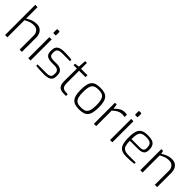

<svg xmlns="http://www.w3.org/2000/svg" viewBox="286 -2093 3429 3429"><g transform="rotate(45 2000.5 -378.5)"><path d="M82 0V-763H140V-473Q179 -500 232.5 -521Q286 -542 343 -542Q398 -542 434.5 -518Q471 -494 489.5 -453.5Q508 -413 508 -366V0H450V-361Q450 -397 435 -426Q420 -455 393 -472Q366 -489 327 -489Q289 -489 258.5 -482Q228 -475 200 -462.5Q172 -450 140 -433V0Z M678 -633Q663 -633 663 -648V-719Q663 -734 678 -734H717Q724 -734 727 -730Q730 -726 730 -719V-648Q730 -633 717 -633ZM668 0V-533H726V0Z M1069 6Q1051 6 1022 5Q993 4 961 2.5Q929 1 903 -1Q877 -3 864 -5V-40H1077Q1114 -40 1141.5 -46Q1169 -52 1184.5 -71Q1200 -90 1200 -130V-156Q1200 -195 1174 -217.5Q1148 -240 1092 -240H1020Q971 -240 935.5 -251.5Q900 -263 880 -291Q860 -319 860 -368V-395Q860 -445 879.5 -476Q899 -507 938.5 -522.5Q978 -538 1040 -538Q1066 -538 1102 -536.5Q1138 -535 1174 -532.5Q1210 -530 1232 -526V-490H1032Q974 -490 943 -470.5Q912 -451 912 -395V-372Q912 -337 926.5 -319Q941 -301 967 -295.5Q993 -290 1027 -290H1100Q1171 -290 1211.5 -257Q1252 -224 1252 -161V-127Q1252 -73 1228 -44.5Q1204 -16 1163 -5Q1122 6 1069 6Z M1555 0Q1507 0 1474.5 -17Q1442 -34 1426 -71Q1410 -108 1410 -167L1413 -484H1328V-522L1413 -533L1424 -682H1468V-533H1630V-484H1468V-167Q1468 -129 1476.5 -105.5Q1485 -82 1498.5 -70Q1512 -58 1527.5 -53.5Q1543 -49 1557 -48L1622 -42V0Z M1954 6Q1899 6 1856.5 -5.5Q1814 -17 1785 -46.5Q1756 -76 1742 -129.5Q1728 -183 1728 -267Q1728 -352 1742.5 -405.5Q1757 -459 1785.5 -488Q1814 -517 1856.5 -528Q1899 -539 1954 -539Q2009 -539 2051.5 -528Q2094 -517 2123 -488Q2152 -459 2166.5 -405.5Q2181 -352 2181 -267Q2181 -183 2166.5 -129Q2152 -75 2123.5 -46Q2095 -17 2052 -5.5Q2009 6 1954 6ZM1954 -43Q1994 -43 2026 -50.5Q2058 -58 2079 -80.5Q2100 -103 2111.5 -148Q2123 -193 2123 -267Q2123 -342 2111.5 -386.5Q2100 -431 2079 -453.5Q2058 -476 2026 -483.5Q1994 -491 1954 -491Q1913 -491 1882 -483.5Q1851 -476 1829.5 -453.5Q1808 -431 1797 -386.5Q1786 -342 1786 -267Q1786 -193 1797 -148Q1808 -103 1829.5 -80.5Q1851 -58 1882 -50.5Q1913 -43 1954 -43Z M2325 0V-533H2368L2383 -437Q2421 -481 2467.5 -510Q2514 -539 2575 -539Q2590 -539 2603 -537.5Q2616 -536 2627 -533V-474Q2614 -476 2600 -478Q2586 -480 2570 -480Q2531 -480 2500.5 -470Q2470 -460 2442 -440.5Q2414 -421 2383 -392V0Z M2744 -633Q2729 -633 2729 -648V-719Q2729 -734 2744 -734H2783Q2790 -734 2793 -730Q2796 -726 2796 -719V-648Q2796 -633 2783 -633ZM2734 0V-533H2792V0Z M3152 6Q3070 6 3022.5 -19.5Q2975 -45 2955 -105Q2935 -165 2935 -268Q2935 -373 2956 -432Q2977 -491 3025.5 -515Q3074 -539 3155 -539Q3223 -539 3266.5 -523.5Q3310 -508 3331.5 -470Q3353 -432 3353 -365Q3353 -320 3335.5 -292.5Q3318 -265 3285 -253Q3252 -241 3207 -241H2993Q2993 -168 3007 -124Q3021 -80 3057.5 -60Q3094 -40 3165 -40H3341V-5Q3293 0 3250.5 3Q3208 6 3152 6ZM2992 -282H3203Q3252 -282 3276 -299.5Q3300 -317 3300 -365Q3300 -415 3285.5 -443Q3271 -471 3239.5 -482.5Q3208 -494 3155 -494Q3092 -494 3056.5 -476Q3021 -458 3006.5 -412Q2992 -366 2992 -282Z M3497 0V-533H3540L3555 -473Q3595 -500 3647.5 -521Q3700 -542 3758 -542Q3814 -542 3850.5 -517.5Q3887 -493 3905 -452.5Q3923 -412 3923 -366V0H3865V-360Q3865 -397 3850 -426Q3835 -455 3808 -472Q3781 -489 3742 -489Q3704 -489 3673.5 -482.5Q3643 -476 3614.5 -463Q3586 -450 3555 -433V0Z"/></g></svg>

Font: Exo Thin Light
Style: Regular
Weight: 300
Version: Version 2.000